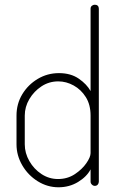

<svg xmlns="http://www.w3.org/2000/svg" viewBox="-20 -788 508 814"><path d="M228 6Q181 6 140 -19.5Q99 -45 74.5 -87Q50 -129 50 -176V-298Q50 -348 74.5 -388.5Q99 -429 140 -453.5Q181 -478 230 -478Q280 -478 314 -454.5Q348 -431 364 -402V-751Q364 -759 369.5 -763.5Q375 -768 382 -768Q390 -768 394.5 -763.5Q399 -759 399 -751V-18Q399 -11 394.5 -5.5Q390 0 382 0Q375 0 369.5 -5.5Q364 -11 364 -18V-70Q348 -39 311 -16.5Q274 6 228 6ZM226 -29Q266 -29 297 -49.5Q328 -70 346 -96Q364 -122 364 -139V-298Q364 -344 344 -376Q324 -408 292.5 -425.5Q261 -443 227 -443Q188 -443 156 -422Q124 -401 104.5 -368Q85 -335 85 -298V-176Q85 -139 104.5 -105Q124 -71 156 -50Q188 -29 226 -29Z"/></svg>

Font: Dosis ExtraLight ExtraLight
Style: Regular
Weight: 250
Version: Version 3.001; ttfautohint (v1.8.2)